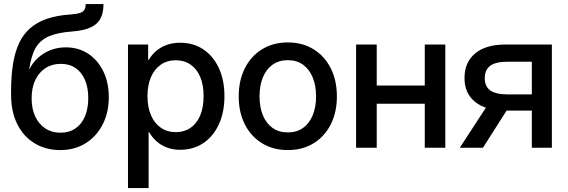

<svg xmlns="http://www.w3.org/2000/svg" viewBox="-20 -748 2875 972"><path d="M285.2 11.7Q212.9 11.7 156.5 -21.7Q100.1 -55.2 68.1 -118.2Q36.1 -181.2 36.1 -268.6V-286.1Q36.1 -363.8 45.9 -424.3Q55.7 -484.9 76.9 -530Q98.1 -575.2 133.3 -605.7Q168.5 -636.2 219 -653.3Q269.5 -670.4 337.4 -674.8Q368.7 -677.2 385 -682.6Q401.4 -688 407.5 -698.7Q413.6 -709.5 413.6 -727.5H503.9Q503.9 -683.6 488.8 -654.3Q473.6 -625 438.2 -608.9Q402.8 -592.8 343.3 -588.4Q271 -583 227.1 -564Q183.1 -544.9 160.4 -505.4Q137.7 -465.8 127.9 -397.5H128.9Q145 -430.2 171.9 -454.8Q198.7 -479.5 234.6 -493.9Q270.5 -508.3 313 -508.3Q377.9 -508.3 426.8 -475.8Q475.6 -443.4 503.2 -386.5Q530.8 -329.6 530.8 -256.3Q530.8 -178.7 499.8 -118.2Q468.8 -57.6 413.6 -22.9Q358.4 11.7 285.2 11.7ZM286.1 -76.2Q330.1 -76.2 361.6 -97.7Q393.1 -119.1 409.9 -158.4Q426.8 -197.8 426.8 -251.5Q426.8 -305.2 409.9 -344Q393.1 -382.8 362.1 -403.8Q331.1 -424.8 287.6 -424.8Q243.7 -424.8 210.4 -403.3Q177.2 -381.8 158.7 -342.8Q140.1 -303.7 140.1 -250.5Q140.1 -197.8 158.2 -158.7Q176.3 -119.6 209.2 -97.9Q242.2 -76.2 286.1 -76.2Z M627.9 204.1V-522.5H730V-444.8H732.9Q748 -470.7 771 -490.2Q793.9 -509.8 824.5 -520.8Q855 -531.7 892.1 -531.7Q959 -531.7 1009.3 -498Q1059.6 -464.4 1087.9 -403.6Q1116.2 -342.8 1116.2 -261.2Q1116.2 -179.7 1088.1 -118.7Q1060.1 -57.6 1009.5 -23.7Q959 10.3 892.1 10.3Q855 10.3 825.2 -1Q795.4 -12.2 772.7 -32.5Q750 -52.7 734.4 -79.6H732.4V204.1ZM870.6 -79.1Q913.1 -79.1 944.6 -100.8Q976.1 -122.6 993.4 -163.3Q1010.7 -204.1 1010.7 -261.2Q1010.7 -318.8 993.4 -359.1Q976.1 -399.4 944.6 -421.1Q913.1 -442.9 870.6 -442.9Q825.7 -442.9 793.5 -420.2Q761.2 -397.5 743.9 -356.9Q726.6 -316.4 726.6 -261.2Q726.6 -206.5 743.9 -165.5Q761.2 -124.5 793.7 -101.8Q826.2 -79.1 870.6 -79.1Z M1437 11.7Q1362.8 11.7 1306.6 -22.7Q1250.5 -57.1 1219.5 -118.4Q1188.5 -179.7 1188.5 -259.8Q1188.5 -340.8 1219.5 -402.3Q1250.5 -463.9 1306.6 -498.5Q1362.8 -533.2 1437 -533.2Q1511.7 -533.2 1567.6 -498.5Q1623.5 -463.9 1654.5 -402.3Q1685.5 -340.8 1685.5 -259.8Q1685.5 -179.7 1654.5 -118.4Q1623.5 -57.1 1567.6 -22.7Q1511.7 11.7 1437 11.7ZM1437 -77.6Q1482.4 -77.6 1514.4 -100.6Q1546.4 -123.5 1563.2 -164.8Q1580.1 -206.1 1580.1 -259.8Q1580.1 -314.5 1563.2 -355.7Q1546.4 -397 1514.4 -420.2Q1482.4 -443.4 1437 -443.4Q1392.1 -443.4 1359.9 -420.4Q1327.6 -397.5 1310.8 -356.2Q1293.9 -314.9 1293.9 -259.8Q1293.9 -205.6 1310.8 -164.6Q1327.6 -123.5 1359.6 -100.6Q1391.6 -77.6 1437 -77.6Z M2155.8 -314.9V-222.7H1860.4V-314.9ZM1887.2 -522.5V0H1782.7V-522.5ZM2234.4 -522.5V0H2130.4V-522.5Z M2773.9 0H2672.4V-435.5H2549.3Q2489.7 -435.5 2461.9 -415Q2434.1 -394.5 2434.1 -352.1Q2434.1 -310.1 2462.4 -290Q2490.7 -270 2551.8 -270H2715.8V-188H2542Q2440.9 -188 2386.2 -231.4Q2331.5 -274.9 2331.5 -352.5Q2331.5 -432.6 2385.3 -477.5Q2439 -522.5 2538.6 -522.5H2773.9ZM2424.8 0H2307.6L2460.4 -234.4H2574.2Z"/></svg>

Font: Inter 28pt Medium
Style: Regular
Weight: 500
Designer: Rasmus Andersson
Foundry: rsms
Version: Version 4.001;git-66647c0bb